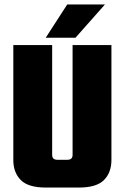

<svg xmlns="http://www.w3.org/2000/svg" viewBox="-20 -845 562 865"><path d="M307 -147V-642H482V-124Q482 -68 448.5 -34Q415 0 335 0H249V-125H282Q295 -125 301 -130.5Q307 -136 307 -147ZM215 -642V-147Q215 -136 221 -130.5Q227 -125 240 -125H273V0H187Q107 0 73.5 -34Q40 -68 40 -124V-642ZM186 -675 283 -825H453L320 -675Z"/></svg>

Font: Teko Variable Light
Style: Regular
Weight: 300
Designer: Manushi Parikh, Jonny Pinhorn
Foundry: Indian Type Foundry
Version: Version 3.000